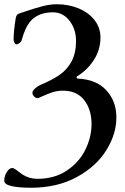

<svg xmlns="http://www.w3.org/2000/svg" viewBox="-32 -684 587 904"><path d="M-12 167Q-12 145 0 126Q12 107 26 107Q34 107 54 123L73 137Q105 158 144 158Q224 158 282 119.5Q340 81 369.5 21.5Q399 -38 399 -100Q399 -168 364.5 -212.5Q330 -257 265 -257Q238 -257 216.5 -250Q195 -243 168 -231Q150 -222 146 -222Q135 -222 127 -231.5Q119 -241 121 -250Q122 -258 135 -269Q148 -280 158 -284Q213 -307 248.5 -331.5Q284 -356 305 -395Q326 -434 326 -492Q326 -546 295.5 -586Q265 -626 217 -626Q151 -626 114 -587Q87 -557 71 -498Q69 -488 60 -481.5Q51 -475 45 -475Q41 -475 36.5 -482.5Q32 -490 32 -498Q32 -535 42 -598Q45 -616 57 -620L87 -630Q134 -646 169 -655Q204 -664 236 -664Q291 -664 338 -644.5Q385 -625 413 -589.5Q441 -554 441 -508Q441 -450 410.5 -402.5Q380 -355 333 -326Q328 -323 328.5 -319Q329 -315 334 -314Q422 -310 469 -258.5Q516 -207 516 -131Q516 -53 468.5 23.5Q421 100 329 150Q237 200 113 200Q55 200 21.5 192Q-12 184 -12 167Z"/></svg>

Font: EB Garamond Medium
Style: Regular
Weight: 500
Designer: Georg Duffner and Octavio Pardo
Foundry: Georg Duffner
Version: Version 1.000